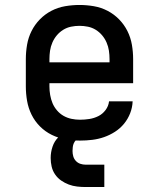

<svg xmlns="http://www.w3.org/2000/svg" viewBox="-20 -558 640 773"><path d="M302 8Q273 8 244 3Q215 -2 188.5 -15Q162 -28 141 -49Q120 -70 107 -96.5Q94 -123 89 -152Q84 -181 84 -210V-320Q84 -349 89 -378Q94 -407 107 -433Q120 -459 140.5 -480Q161 -501 187 -514.5Q213 -528 242 -533Q271 -538 300 -538Q329 -538 358 -533Q387 -528 413 -514.5Q439 -501 459.5 -480Q480 -459 493 -433Q506 -407 511 -378Q516 -349 516 -320V-223H179V-210Q179 -193 182 -175.5Q185 -158 191.5 -142.5Q198 -127 209.5 -113.5Q221 -100 236 -91.5Q251 -83 268 -79.5Q285 -76 302 -76Q321 -76 340 -79Q359 -82 376 -90.5Q393 -99 405 -115Q417 -131 419 -150H514Q513 -125 504 -102Q495 -79 479.5 -60Q464 -41 443 -27.5Q422 -14 399 -6Q376 2 351.5 5Q327 8 302 8ZM421 -307V-320Q421 -337 418.5 -354Q416 -371 409 -387Q402 -403 391 -416Q380 -429 365.5 -438Q351 -447 334 -450.5Q317 -454 300 -454Q283 -454 266 -450.5Q249 -447 234.5 -438Q220 -429 209 -416Q198 -403 191 -387Q184 -371 181.5 -354Q179 -337 179 -320V-307ZM325 195Q308 195 290.5 193Q273 191 257 185Q241 179 226.5 169Q212 159 202 144.5Q192 130 188 113Q184 96 184 78Q184 55 191.5 32.5Q199 10 215.5 -6Q232 -22 254.5 -29Q277 -36 300 -36V0Q292 0 286 6Q280 12 277 19Q274 26 273 34Q272 42 272 50Q272 61 275 71.5Q278 82 285.5 90Q293 98 303.5 101.5Q314 105 325 105H400V195Z"/></svg>

Font: Iosevka Slab Medium Extended
Style: Regular
Weight: 500
Width: 7
Monospace: yes
Designer: Belleve Invis
Foundry: Belleve Invis
Version: Version 11.1.1; ttfautohint (v1.8.3)